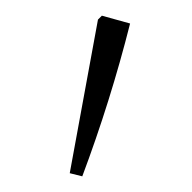

<svg xmlns="http://www.w3.org/2000/svg" viewBox="-20 -745 245 245"><path d="M85 -520 69 -524 105 -720 110 -725 146 -715Q121 -616 85 -520Z"/></svg>

Font: Piazzolla ExtraLight
Style: Regular
Weight: 200
Designer: Juan Pablo del Peral
Foundry: Huerta Tipografica
Version: Version 1.330